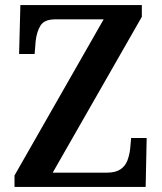

<svg xmlns="http://www.w3.org/2000/svg" viewBox="-20 -734 636 754"><path d="M37 0V-45L387 -658H197Q154 -658 139 -633.5Q124 -609 120 -572L116 -522H55L60 -714H537V-668L187 -56H400Q434 -56 453 -69Q472 -82 480 -103Q488 -124 491 -148L495 -192H556L552 0Z"/></svg>

Font: Noto Serif Thai SemiCondensed SemiBold
Style: Regular
Weight: 600
Width: 4
Designer: Monotype Design Team
Foundry: Monotype Imaging Inc.
Version: Version 2.002; ttfautohint (v1.8.4.7-5d5b)